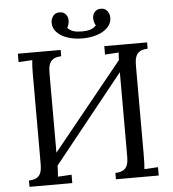

<svg xmlns="http://www.w3.org/2000/svg" viewBox="-59 -951 909 1006"><g transform="rotate(-5 395.0 -448.5)"><path d="M399.9 -750.5Q368.2 -750.5 340.1 -757.1Q312 -763.7 291 -776.1Q270 -788.6 257.8 -806.2Q245.6 -823.7 245.6 -845.7Q245.6 -865.7 257.1 -881.1Q268.6 -896.5 289.1 -897Q302.7 -897.5 311.8 -892.6Q320.8 -887.7 325.9 -880.9Q331.1 -874 333.3 -866.2Q335.4 -858.4 335.4 -852.5Q335.4 -842.8 332.8 -832Q330.1 -821.3 324.7 -812Q338.9 -797.9 356.2 -792.5Q373.5 -787.1 399.9 -787.1Q426.3 -787.1 443.6 -792.5Q460.9 -797.9 475.1 -812Q469.7 -821.3 467 -832Q464.4 -842.8 464.4 -852.5Q464.4 -858.4 466.6 -866.2Q468.8 -874 473.9 -880.9Q479 -887.7 488 -892.6Q497.1 -897.5 510.7 -897Q531.2 -896.5 542.7 -881.1Q554.2 -865.7 554.2 -845.7Q554.2 -823.7 542 -806.2Q529.8 -788.6 508.8 -776.1Q487.8 -763.7 459.7 -757.1Q431.6 -750.5 399.9 -750.5ZM734.9 -667Q707 -666 692.6 -656.5Q678.2 -647 672.4 -630.9Q666.5 -614.7 666.3 -592.8Q666 -570.8 666 -543.9V-119.1Q666 -65.4 663.1 -40L734.9 -43.9V0H509.8V-33.2Q538.1 -34.2 552.5 -43.5Q566.9 -52.7 572.8 -68.8Q578.6 -85 578.9 -107.2Q579.1 -129.4 579.1 -155.8V-557.1L211.4 -98.1Q210.9 -79.1 210.2 -64.7Q209.5 -50.3 208 -40L280.3 -43.9V0H55.2V-33.2Q83.5 -34.2 97.7 -43.5Q111.8 -52.7 117.7 -68.8Q123.5 -85 123.8 -107.2Q124 -129.4 124 -155.8V-587.9Q124 -608.4 124.8 -626.7Q125.5 -645 127.4 -660.2L55.2 -655.8V-700.2H280.3V-667Q252 -666 237.8 -656.5Q223.6 -647 217.8 -630.9Q211.9 -614.7 211.7 -592.8Q211.4 -570.8 211.4 -543.9V-166L579.6 -620.6Q580.1 -631.8 580.6 -641.6Q581.1 -651.4 582 -660.2L509.8 -655.8V-700.2H734.9Z"/></g></svg>

Font: Lora
Style: Regular
Weight: 400
Designer: Olga Karpushina, Alexei Vanyashin
Foundry: Cyreal (www.cyreal.org, a@cyreal.org)
Version: Version 1.014